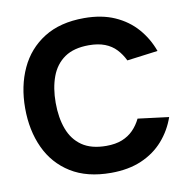

<svg xmlns="http://www.w3.org/2000/svg" viewBox="-78 -755 837 848"><g transform="rotate(-10 340.0 -331.0)"><path d="M648 -182.3Q628 -124.7 588.5 -79.7Q549 -34.7 490.2 -9.3Q431.3 16 353.3 16Q245.7 16 173.3 -29Q101 -74 64.7 -152.5Q28.3 -231 28.3 -331Q28.3 -430 64.7 -508.5Q101 -587 173.3 -632.5Q245.7 -678 353.3 -678Q431.7 -678 490.2 -652.2Q548.7 -626.3 588 -581.3Q627.3 -536.3 648 -478.7L509.7 -460.7Q495.7 -489.7 475.3 -511.3Q455 -533 424.8 -544.7Q394.7 -556.3 353.3 -556.3Q285.7 -556.3 244.3 -527.7Q203 -499 184.2 -448.2Q165.3 -397.3 165.3 -331Q165.3 -264 184.2 -213.2Q203 -162.3 244.3 -133.7Q285.7 -105 353.3 -105Q394.7 -105 424.2 -116.8Q453.7 -128.7 474.5 -149.8Q495.3 -171 509.3 -199.7Z"/></g></svg>

Font: Nata Sans
Style: Regular
Weight: 400
Designer: Daniel Uzquiano Cruz
Version: Version 1.001